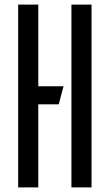

<svg xmlns="http://www.w3.org/2000/svg" viewBox="-20 -820 480 840"><path d="M59.5 0V-800H147.5V0ZM111.5 -363.5V-442.5H258L237 -363.5ZM292.5 0V-800H380.5V0Z"/></svg>

Font: Big Shoulders Stencil Text Thin Medium
Style: Regular
Weight: 500
Version: Version 2.001